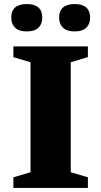

<svg xmlns="http://www.w3.org/2000/svg" viewBox="-20 -927 500 947"><path d="M413.5 -52.5V0H46V-52.5L130.5 -77.5V-620L46 -645V-698H413.5V-645.5L329 -620V-77.5ZM112 -772Q73.5 -772 54.5 -790.2Q35.5 -808.5 35.5 -840.5Q35.5 -873 54.5 -890Q73.5 -907 112 -907Q150.5 -907 169.5 -890Q188.5 -873 188.5 -840.5Q188.5 -808.5 169.5 -790.2Q150.5 -772 112 -772ZM348.5 -772Q310 -772 290.8 -790.2Q271.5 -808.5 271.5 -840.5Q271.5 -873 290.8 -890Q310 -907 348.5 -907Q386.5 -907 405.5 -890Q424.5 -873 424.5 -840.5Q424.5 -808.5 405.5 -790.2Q386.5 -772 348.5 -772Z"/></svg>

Font: Newsreader 9pt
Style: Bold
Weight: 700
Designer: Hugues Gentile
Foundry: Production Type
Version: Version 1.003